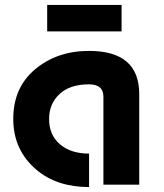

<svg xmlns="http://www.w3.org/2000/svg" viewBox="-20 -755 672 785"><path d="M172.9 -734.9H477.1V-626.5H172.9ZM549.3 0H402.8V-359.4Q402.8 -410.2 344.2 -410.2Q266.1 -410.2 223.6 -370.6Q180.7 -331.1 180.7 -268.1Q180.7 -204.1 224.1 -166Q269 -127 344.2 -127V9.8Q212.4 9.8 128.9 -61Q34.2 -141.1 34.2 -269Q34.2 -397 123.8 -471.9Q213.4 -546.9 344.2 -546.9Q549.3 -546.9 549.3 -370.1Z"/></svg>

Font: Newest Shape
Style: Bold
Weight: 700
Designer: Wojciech Kalinowski "wmk69" (wmk69@o2.pl)
Foundry: Wojciech Kalinowski "wmk69" (wmk69@o2.pl)
Version: Version 1.0.0; 2022-02-24